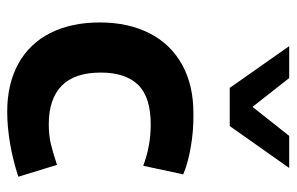

<svg xmlns="http://www.w3.org/2000/svg" viewBox="-160 -624 795 514"><g transform="rotate(90 237.0 -366.5)"><path d="M39.6 -236.8Q39.6 -312.5 68.4 -369.4Q97.2 -426.3 152.6 -457Q208 -487.8 285.6 -487.3Q330.1 -487.8 373.3 -480.2Q416.5 -472.7 446.3 -460L423.3 -353Q370.1 -373 313 -373Q239.7 -373 206.8 -339.4Q173.8 -305.7 173.8 -239.3Q173.8 -168.9 209.2 -134.5Q244.6 -100.1 312 -100.1Q340.8 -100.1 363 -105.2Q385.3 -110.4 420.9 -122.1L452.6 -18.6Q409.7 -4.4 364.5 3.4Q319.3 11.2 278.8 11.2Q204.1 11.2 150.1 -18.6Q96.2 -48.3 67.9 -104.2Q39.6 -160.2 39.6 -236.8ZM103 -743.7H188.5L265.6 -645.5L343.3 -743.7H429.2L316.9 -584.5H214.8Z"/></g></svg>

Font: Selawik Semibold
Style: Regular
Weight: 600
Designer: Aaron Bell
Foundry: Microsoft Corporation
Version: Version 1.01